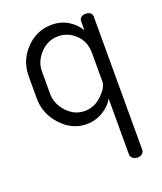

<svg xmlns="http://www.w3.org/2000/svg" viewBox="-133 -566 749 885"><g transform="rotate(-20 242.0 -123.5)"><path d="M421 -449V207Q421 216 412 224Q403 232 390 232Q376 232 366 224Q356 216 356 207V-70Q340 -38 302.5 -15.5Q265 7 222 7Q151 7 98 -50.5Q45 -108 45 -183V-292Q45 -369 98 -424Q151 -479 225 -479Q271 -479 306 -457Q341 -435 359 -403V-449Q359 -459 367.5 -466Q376 -473 390 -473Q404 -473 412.5 -466Q421 -459 421 -449ZM110 -292V-183Q110 -133 147 -93Q184 -53 234 -53Q282 -53 319 -89Q356 -125 356 -152V-292Q356 -349 319.5 -384Q283 -419 235 -419Q184 -419 147 -380Q110 -341 110 -292Z"/></g></svg>

Font: Dosis
Style: Regular
Weight: 400
Designer: Edgar Tolentino, Pablo Impallari, Igino Marini
Foundry: Edgar Tolentino, Pablo Impallari, Igino Marini
Version: Version 1.007